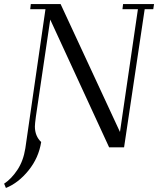

<svg xmlns="http://www.w3.org/2000/svg" viewBox="-27 -722 775 941"><path d="M-6.8 178.2Q28.8 154.8 58.1 110.8Q87.4 66.9 97.2 4.9L195.8 -676.8H121.1L124 -702.1H270L561 -75.2L648.9 -676.8H573.2L576.2 -702.1H728L724.1 -676.8H682.1L581.1 0H507.8L219.2 -626L148.9 -150.9Q144 -114.3 144 -102.1Q144 -55.2 174.8 -25.9Q162.6 51.8 112.8 113.3Q63 174.8 2 199.2Z"/></svg>

Font: Dehuti
Style: Italic
Weight: 400
Version: Version 1.2